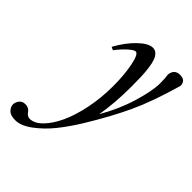

<svg xmlns="http://www.w3.org/2000/svg" viewBox="-305 -538 892 892"><g transform="rotate(45 141.0 -92.5)"><path d="M-44.4 252.9Q-76.7 252.9 -90.3 238.3Q-104 223.6 -104 208.5Q-104 194.3 -93.8 180.4Q-83.5 166.5 -63.5 166.5Q-41 166.5 -28.3 184.6Q-17.6 200.7 -1.5 200.7Q28.8 200.7 58.8 170.4Q88.9 140.1 112.5 89.6Q136.2 39.1 150.9 -32.5Q165.5 -104 165.5 -181.2Q165.5 -253.4 154.1 -311.3Q142.6 -369.1 125.5 -369.1Q115.7 -369.1 93.5 -349.6Q71.3 -330.1 46.4 -297.9L31.2 -305.2Q62.5 -362.3 101.8 -400.1Q141.1 -438 170.4 -438Q185.1 -438 195.3 -428Q205.6 -418 211.7 -401.9Q217.8 -385.7 221.4 -358.9Q225.1 -332 226.1 -304.9Q227.1 -277.8 227.1 -238.8Q227.1 -129.9 211.4 -42.5Q259.8 -126 285.2 -210.9Q310.5 -295.9 310.5 -343.3Q310.5 -378.9 307.1 -399.4Q311.5 -438 348.6 -438Q385.7 -438 385.7 -402.8Q345.2 -261.2 302 -168.2Q258.8 -75.2 190.9 36.1Q155.3 94.2 118.4 140.4Q81.5 186.5 37.1 219.7Q-7.3 252.9 -44.4 252.9Z"/></g></svg>

Font: Elstob 14pt
Style: Italic
Weight: 400
Italic angle: -20°
Designer: Peter S. Baker
Version: Version 1.015